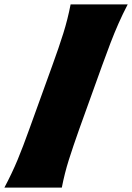

<svg xmlns="http://www.w3.org/2000/svg" viewBox="-20 -855 602 875"><path d="M0 0Q34.7 -65.4 60.1 -126.5Q85.4 -187.5 113.8 -267.1L218.8 -557.6Q249 -640.6 268.8 -703.9Q288.6 -767.1 301.8 -835H562Q538.6 -790 519.8 -747.3Q501 -704.6 483.2 -658.2Q465.3 -611.8 444.8 -554.7L341.3 -267.1Q313 -187.5 293.7 -126.5Q274.4 -65.4 261.7 0Z"/></svg>

Font: Pinar Black
Style: Regular
Weight: 900
Designer: Amin Abedi
Version: Version 3.000